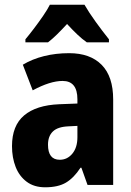

<svg xmlns="http://www.w3.org/2000/svg" viewBox="-20 -786 558 816"><path d="M274 -560Q363 -560 412 -510.5Q461 -461 461 -363V0H352L326 -73H322Q294 -30 260.5 -10Q227 10 172 10Q125 10 93.5 -13.5Q62 -37 46.5 -76.5Q31 -116 31 -165Q31 -252 82.5 -295.5Q134 -339 232 -343L309 -346V-364Q309 -442 246 -442Q193 -442 119 -402L77 -511Q117 -535 167 -547.5Q217 -560 274 -560ZM270 -249Q225 -247 204.5 -227Q184 -207 184 -171Q184 -107 234 -107Q266 -107 287.5 -133Q309 -159 309 -203V-251ZM339 -766Q358 -733 386.5 -693.5Q415 -654 443 -619V-606H349Q329 -620 308.5 -639.5Q288 -659 265 -684Q242 -659 221.5 -639Q201 -619 184 -606H88V-619Q104 -638 124.5 -665Q145 -692 163.5 -719Q182 -746 192 -766Z"/></svg>

Font: Noto Sans Devanagari Condensed ExtraBold
Style: Regular
Weight: 800
Width: 3
Designer: Jelle Bosma - Monotype Design Team
Foundry: Monotype Imaging Inc.
Version: Version 2.004; ttfautohint (v1.8.4.7-5d5b)